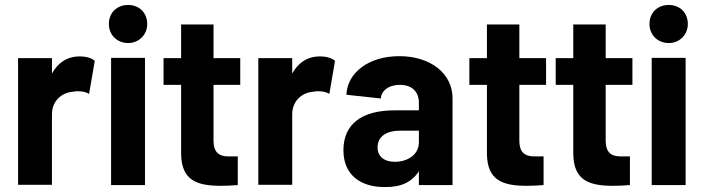

<svg xmlns="http://www.w3.org/2000/svg" viewBox="-20 -748 2847 776"><path d="M53 -1H190V-286C190 -339 228 -373 273 -377C301 -383 331 -376 340 -368L363 -502C353 -511 334 -520 302 -520C249 -520 213 -492 190 -451V-513H53Z M429 0H566V-514H429ZM420 -651C420 -607 453 -574 498 -574C541 -574 575 -607 575 -651C575 -697 542 -728 498 -728C453 -728 420 -697 420 -651Z M873 3C895 3 917 2 941 0V-116H899C862 -117 843 -136 843 -179V-405H951V-513H843V-649H712V-513H641V-405H712V-127C713 -20 774 3 873 3Z M1024 -1H1161V-286C1161 -339 1199 -373 1244 -377C1272 -383 1302 -376 1311 -368L1334 -502C1324 -511 1305 -520 1273 -520C1220 -520 1184 -492 1161 -451V-513H1024Z M1673 -332V-302H1574C1443 -302 1368 -247 1368 -141C1368 -35 1445 9 1536 8C1601 9 1646 -13 1673 -56V0H1809V-352C1809 -449 1722 -521 1594 -521C1472 -521 1384 -456 1380 -365L1519 -350C1522 -383 1552 -405 1596 -405C1646 -405 1673 -377 1673 -332ZM1506 -152C1506 -197 1542 -220 1599 -220H1673V-173C1673 -123 1628 -94 1575 -94C1535 -94 1506 -114 1506 -152Z M2109 3C2131 3 2153 2 2177 0V-116H2135C2098 -117 2079 -136 2079 -179V-405H2187V-513H2079V-649H1948V-513H1877V-405H1948V-127C1949 -20 2010 3 2109 3Z M2458 3C2480 3 2502 2 2526 0V-116H2484C2447 -117 2428 -136 2428 -179V-405H2536V-513H2428V-649H2297V-513H2226V-405H2297V-127C2298 -20 2359 3 2458 3Z M2614 0H2751V-514H2614ZM2605 -651C2605 -607 2638 -574 2683 -574C2726 -574 2760 -607 2760 -651C2760 -697 2727 -728 2683 -728C2638 -728 2605 -697 2605 -651Z"/></svg>

Font: Vanilla Cream ExtraBold
Style: Regular
Weight: 800
Designer: Jeremy Tribby, Jinavaṁso
Foundry: Tribby Type
Version: Version 1.422;Glyphs 3.1.2 (3151)